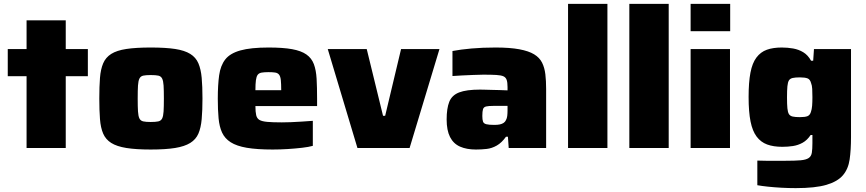

<svg xmlns="http://www.w3.org/2000/svg" viewBox="-20 -763 4464 990"><path d="M117 0V-370H20V-510H117V-658H319V-510H433V-370H319V0Z M757 8Q681 8 631.5 0Q582 -8 553.5 -26Q525 -44 512 -74Q499 -104 495.5 -149Q492 -194 492 -255Q492 -317 495.5 -361.5Q499 -406 512 -436.5Q525 -467 553.5 -485Q582 -503 631.5 -510.5Q681 -518 757 -518Q834 -518 883 -510.5Q932 -503 961 -485Q990 -467 1003 -436.5Q1016 -406 1020 -361.5Q1024 -317 1024 -255Q1024 -194 1020 -149Q1016 -104 1003 -74Q990 -44 961 -26Q932 -8 883 0Q834 8 757 8ZM757 -134Q782 -134 796 -137Q810 -140 816 -152Q822 -164 823.5 -188.5Q825 -213 825 -255Q825 -298 823.5 -322Q822 -346 816 -358Q810 -370 796.5 -373Q783 -376 757 -376Q732 -376 718.5 -373Q705 -370 699 -358Q693 -346 691.5 -322Q690 -298 690 -255Q690 -213 691.5 -188.5Q693 -164 699 -152Q705 -140 719 -137Q733 -134 757 -134Z M1386 8Q1305 8 1252.5 -1Q1200 -10 1169.5 -29.5Q1139 -49 1125 -79.5Q1111 -110 1107 -153.5Q1103 -197 1103 -254Q1103 -325 1110 -375Q1117 -425 1141.5 -456.5Q1166 -488 1219.5 -503Q1273 -518 1365 -518Q1439 -518 1486 -509.5Q1533 -501 1560 -482Q1587 -463 1598.5 -432Q1610 -401 1612.5 -357Q1615 -313 1615 -254V-216H1297Q1297 -186 1301 -169Q1305 -152 1318 -144.5Q1331 -137 1358.5 -134.5Q1386 -132 1433 -132Q1453 -132 1479.5 -133Q1506 -134 1535.5 -136Q1565 -138 1593 -140V-11Q1572 -5 1537.5 -1Q1503 3 1463.5 5.5Q1424 8 1386 8ZM1430 -280V-299Q1430 -331 1428 -350Q1426 -369 1419 -378Q1412 -387 1398.5 -389Q1385 -391 1364 -391Q1342 -391 1328.5 -388.5Q1315 -386 1308.5 -377Q1302 -368 1299.5 -349Q1297 -330 1297 -298H1448Z M1823 0 1670 -510H1871L1955 -166H1966L2048 -510H2246L2092 0Z M2434 8Q2386 8 2352 -7Q2318 -22 2300.5 -56.5Q2283 -91 2283 -147Q2283 -204 2296.5 -238Q2310 -272 2347.5 -286.5Q2385 -301 2455 -301Q2463 -301 2479.5 -300.5Q2496 -300 2517 -299.5Q2538 -299 2558.5 -298.5Q2579 -298 2597 -297V-314Q2597 -338 2592.5 -351Q2588 -364 2576 -369.5Q2564 -375 2539 -376.5Q2514 -378 2472 -378Q2448 -378 2419.5 -376.5Q2391 -375 2363 -374Q2335 -373 2313 -371V-500Q2355 -508 2411.5 -513Q2468 -518 2535 -518Q2609 -518 2657.5 -509Q2706 -500 2734 -483Q2762 -466 2775 -440Q2788 -414 2792 -380Q2796 -346 2796 -304V0H2603L2599 -58H2589Q2567 -27 2541.5 -12.5Q2516 2 2489 5Q2462 8 2434 8ZM2529 -119Q2546 -119 2557.5 -121.5Q2569 -124 2577 -129.5Q2585 -135 2589 -144Q2594 -153 2595.5 -165.5Q2597 -178 2597 -194V-217H2524Q2499 -217 2486.5 -214Q2474 -211 2470.5 -200Q2467 -189 2467 -165Q2467 -146 2470.5 -136Q2474 -126 2487.5 -122.5Q2501 -119 2529 -119Z M2909 0V-743H3112V0Z M3225 0V-743H3428V0Z M3541 -602V-743H3745V-602ZM3541 0V-510H3744V0Z M4083 207Q4047 207 4010 205Q3973 203 3940 199.5Q3907 196 3885 192V65Q3907 66 3931 66Q3955 66 3980 66Q4005 66 4028 66Q4080 66 4108 63.5Q4136 61 4149.5 52Q4163 43 4166 24.5Q4169 6 4169 -25V-67H4160Q4142 -40 4118.5 -27Q4095 -14 4068.5 -10Q4042 -6 4014 -6Q3968 -6 3935.5 -18Q3903 -30 3881.5 -58.5Q3860 -87 3850 -136.5Q3840 -186 3840 -263Q3840 -339 3849.5 -388.5Q3859 -438 3880.5 -466.5Q3902 -495 3934 -506.5Q3966 -518 4011 -518Q4041 -518 4069.5 -513Q4098 -508 4122 -493.5Q4146 -479 4162 -450H4173L4177 -510H4368V-56Q4368 10 4361 59Q4354 108 4326.5 140.5Q4299 173 4241.5 190Q4184 207 4083 207ZM4104 -159Q4131 -159 4143.5 -164Q4156 -169 4161 -185Q4166 -199 4167.5 -217.5Q4169 -236 4169 -261Q4169 -286 4168 -304.5Q4167 -323 4162 -335Q4157 -354 4143.5 -359Q4130 -364 4104 -364Q4081 -364 4067.5 -361Q4054 -358 4048 -348.5Q4042 -339 4040 -318Q4038 -297 4038 -261Q4038 -225 4040 -204.5Q4042 -184 4048 -174.5Q4054 -165 4067.5 -162Q4081 -159 4104 -159Z"/></svg>

Font: Saira SemiExpanded ExtraBold
Style: Regular
Weight: 800
Width: 6
Designer: Hector Gatti with collaboration of the Omnibus-Type team
Foundry: Omnibus-Type
Version: Version 1.101